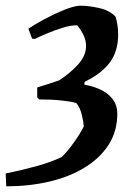

<svg xmlns="http://www.w3.org/2000/svg" viewBox="-40 -538 487 676"><path d="M-18 118 -20 73Q33 62 85 48Q137 34 177 15Q193 0 210 -22.5Q227 -45 239 -64.5Q251 -84 255 -93Q254 -109 248 -134Q242 -159 229 -175Q215 -180 178.5 -184Q142 -188 98 -188L91 -195V-230Q111 -236 130.5 -242.5Q150 -249 168 -255Q203 -277 233 -309Q263 -341 263 -376Q263 -396 254 -414.5Q245 -433 232 -449Q208 -449 179.5 -440Q151 -431 125 -420Q99 -409 83 -401L73 -402L60 -437Q82 -452 115.5 -470Q149 -488 183 -502Q217 -516 240 -518Q273 -518 310 -509.5Q347 -501 367 -479Q376 -449 376 -416Q376 -358 347 -318.5Q318 -279 258 -250L257 -240Q312 -230 342.5 -204Q373 -178 373 -138Q373 -76 342.5 -28.5Q312 19 258 52Q204 85 133 101.5Q62 118 -18 118Z"/></svg>

Font: Labrada SemiBold
Style: Italic
Weight: 600
Italic angle: -7°
Designer: Mercedes Jáuregui
Foundry: Omnibus-Type Team
Version: Version 1.000; ttfautohint (v1.8.4.7-5d5b)